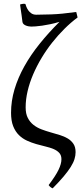

<svg xmlns="http://www.w3.org/2000/svg" viewBox="-20 -776 440 1027"><path d="M395 -682.6Q358.9 -655.8 324.5 -621.6Q290 -587.4 259 -548.1Q228 -508.8 202.1 -465.6Q176.3 -422.4 157.2 -377.9Q138.2 -333.5 127.7 -288.8Q117.2 -244.1 117.2 -201.7Q117.2 -167.5 128.7 -145.3Q140.1 -123 158.9 -108.2Q177.7 -93.3 201.7 -84.2Q225.6 -75.2 250.7 -68.1Q275.9 -61 299.8 -53.7Q323.7 -46.4 342.5 -35.2Q361.3 -23.9 372.8 -6.6Q384.3 10.7 384.3 38.1Q384.3 56.2 378.4 75.2Q372.6 94.2 358.2 117.2Q343.8 140.1 320.3 168Q296.9 195.8 261.7 231.4Q248.5 226.1 240.2 213.9Q276.9 165.5 292.7 133.1Q308.6 100.6 308.6 75.7Q308.6 54.7 297.1 42Q285.6 29.3 266.6 21.2Q247.6 13.2 223.4 7.6Q199.2 2 173.8 -5.4Q148.4 -12.7 124.3 -23.7Q100.1 -34.7 81.1 -53.5Q62 -72.3 50.5 -101.1Q39.1 -129.9 39.1 -172.9Q39.1 -235.8 57.6 -298.1Q76.2 -360.4 110.1 -421.1Q144 -481.9 191.9 -541.5Q239.7 -601.1 298.3 -659.2Q272.5 -651.4 248.8 -646.5Q225.1 -641.6 205.1 -638.7Q185.1 -635.7 169.9 -634.8Q154.8 -633.8 146.5 -633.8Q140.1 -633.8 132.6 -635.3Q125 -636.7 117.9 -639.6Q110.8 -642.6 106 -647.2Q101.1 -651.9 100.1 -658.7Q97.7 -678.7 95.2 -696.8Q92.8 -712.4 90.6 -728Q88.4 -743.7 87.4 -752Q92.3 -753.4 97.2 -754.6Q102.1 -755.9 107.4 -755.9Q110.8 -755.9 115.7 -754.9Q117.2 -750 120.8 -740.2Q124.5 -730.5 131.1 -720.9Q137.7 -711.4 148.2 -704.3Q158.7 -697.3 174.3 -697.3Q199.7 -697.3 253.4 -699Q307.1 -700.7 387.7 -711.9Q388.7 -706.1 391.4 -697.8Q394 -689.5 395 -682.6Z"/></svg>

Font: Gentium Unicode
Style: Regular
Weight: 400
Version: Version 1.009